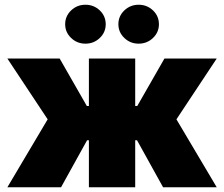

<svg xmlns="http://www.w3.org/2000/svg" viewBox="-20 -794 950 814"><path d="M11.2 0 182.1 -288.1 11.2 -545.9H232.9L348.1 -344.7H356.9V-545.9H553.2V-344.7H562L677.2 -545.9H898.9L728 -288.1L898.9 0H671.4L561 -199.2H553.2V0H356.9V-199.2H349.1L238.8 0ZM342.3 -608.9Q306.6 -608.9 281.5 -633.1Q256.3 -657.2 256.3 -691.4Q256.3 -725.6 281.5 -749.8Q306.6 -773.9 342.3 -773.9Q377.9 -773.9 403.1 -749.8Q428.2 -725.6 428.2 -691.4Q428.2 -657.2 403.1 -633.1Q377.9 -608.9 342.3 -608.9ZM567.9 -608.9Q532.2 -608.9 507.1 -633.1Q481.9 -657.2 481.9 -691.4Q481.9 -725.6 507.1 -749.8Q532.2 -773.9 567.9 -773.9Q603.5 -773.9 628.7 -749.8Q653.8 -725.6 653.8 -691.4Q653.8 -657.2 628.7 -633.1Q603.5 -608.9 567.9 -608.9Z"/></svg>

Font: Inter Black
Style: Regular
Weight: 900
Designer: Rasmus Andersson
Foundry: rsms
Version: Version 4.000;git-a52131595